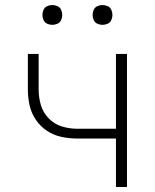

<svg xmlns="http://www.w3.org/2000/svg" viewBox="-20 -745 616 765"><path d="M442 0H486V-530H442V-232H288Q257 -232 227 -241Q197 -250 174.5 -273Q152 -296 143 -326Q134 -356 134 -388V-530H91V-388Q91 -356 98 -325Q105 -294 123 -267.5Q141 -241 167.5 -223.5Q194 -206 225.5 -199.5Q257 -193 288 -193H442ZM388 -646Q399 -646 409 -650.5Q419 -655 423.5 -665Q428 -675 428 -685Q428 -696 423.5 -706Q419 -716 409 -720.5Q399 -725 388 -725Q378 -725 368 -720.5Q358 -716 353.5 -706Q349 -696 349 -685Q349 -675 353.5 -665Q358 -655 368 -650.5Q378 -646 388 -646ZM188 -646Q199 -646 209 -650.5Q219 -655 223.5 -665Q228 -675 228 -685Q228 -696 223.5 -706Q219 -716 209 -720.5Q199 -725 188 -725Q178 -725 168 -720.5Q158 -716 153.5 -706Q149 -696 149 -685Q149 -675 153.5 -665Q158 -655 168 -650.5Q178 -646 188 -646Z"/></svg>

Font: Iosevka Sparkle Extralight
Style: Regular
Weight: 200
Designer: Belleve Invis
Foundry: Belleve Invis
Version: Version 4.5.0; ttfautohint (v1.8.3)